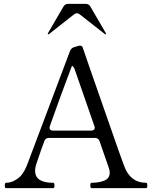

<svg xmlns="http://www.w3.org/2000/svg" viewBox="-20 -981 802 1001"><path d="M748 -14Q748 0 742 0H458Q454 0 452.5 -3.5Q451 -7 451 -14Q451 -21 452.5 -24.5Q454 -28 458 -28Q496 -28 524 -39.5Q552 -51 552 -81Q552 -93 548 -104L499 -245Q493 -262 475 -262H235Q217 -262 211 -245L194 -198L172 -134Q163 -109 163 -90Q163 -28 258 -28Q262 -28 263 -23.5Q264 -19 264 -14Q264 0 258 0H12Q8 0 6.5 -3.5Q5 -7 5 -14Q5 -21 6.5 -24.5Q8 -28 12 -28Q41 -28 71 -49Q101 -70 120 -118L345 -715Q351 -730 366 -735L383 -740Q391 -743 397 -743Q403 -743 405 -741Q410 -738 411 -734L445 -635Q479 -538 547.5 -341Q616 -144 628 -114Q660 -28 742 -28Q746 -28 747 -23.5Q748 -19 748 -14ZM238 -315Q238 -308 243 -304Q248 -300 257 -300H455Q474 -300 474 -316L472 -324L372 -612Q368 -626 362 -633Q356 -640 354 -635Q298 -488 240 -324Q238 -318 238 -315ZM229 -805 230 -808 311 -947Q319 -961 336 -961H426Q443 -961 451 -947L532 -808L533 -805Q533 -802 530 -802Q528 -802 527 -803L396 -906Q388 -912 381 -912Q373 -912 366 -906L235 -803Q234 -802 232 -802Q229 -802 229 -805Z"/></svg>

Font: Shippori Mincho B1
Style: Regular
Weight: 400
Designer: FONTDASU
Foundry: FONTDASU / Google Inc. / but / Adobe
Version: Version 3.110; ttfautohint (v1.8.3)